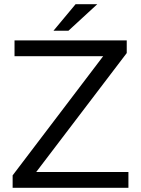

<svg xmlns="http://www.w3.org/2000/svg" viewBox="-20 -892 670 912"><path d="M40 0V-59L470 -625H49V-700H582V-640L152 -75H590V0ZM234 -746 339 -872H442L305 -746Z"/></svg>

Font: REM Light
Style: Regular
Weight: 300
Designer: Octavio Pardo
Foundry: Ashler Design
Version: Version 1.005;gftools[0.9.28]